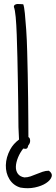

<svg xmlns="http://www.w3.org/2000/svg" viewBox="-20 -765 285 980"><path d="M229.5 106.4Q249 120.1 243.2 137.7Q237.3 155.3 214.8 169.9Q192.4 184.6 157.7 191.9Q123 199.2 84 192.4Q47.9 181.6 28.3 149.9Q8.8 118.2 9.8 78.1Q10.7 38.1 32.2 -2Q47.9 -31.2 77.1 -52.7Q75.2 -79.1 74.2 -116.2Q74.2 -162.1 73.2 -222.2Q72.3 -282.2 71.3 -345.7Q70.3 -409.2 68.8 -472.7Q67.4 -536.1 65.4 -588.4Q63.5 -640.6 60.1 -678.2Q56.6 -715.8 50.8 -729.5Q50.8 -737.3 56.2 -740.7Q61.5 -744.1 68.8 -744.6Q76.2 -745.1 84.5 -744.1Q92.8 -743.2 98.6 -743.2Q103.5 -731.4 106.9 -696.8Q110.4 -662.1 113.8 -612.8Q117.2 -563.5 118.7 -503.9Q120.1 -444.3 121.6 -383.3Q123 -322.3 123.5 -263.7Q124 -205.1 124.5 -156.7Q125 -108.4 125 -74.2V-65.4Q133.8 -61.5 133.8 -45.9Q133.8 -34.2 125 -23.4L124 -22.5Q122.1 -9.8 116.2 -6.8Q111.3 -3.9 98.6 -6.8Q82 14.6 72.3 38.1Q61.5 64.5 61 85.9Q60.5 107.4 71.3 122.1Q82 136.7 104.5 140.6Q120.1 140.6 135.7 135.3Q151.4 129.9 166.5 123.5Q181.6 117.2 197.3 111.8Q212.9 106.4 229.5 106.4Z"/></svg>

Font: Shadows Into Light
Style: Regular
Weight: 400
Designer: Kimberly Geswein
Foundry: Kimberly Geswein
Version: Version 001.000